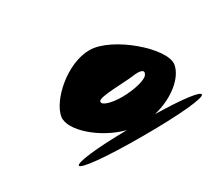

<svg xmlns="http://www.w3.org/2000/svg" viewBox="-87 -923 1032 890"><g transform="rotate(-30 429.0 -478.5)"><path d="M137 -274C135 -258 252 -244 462 -244C672 -244 794 -258 796 -274C798 -289 715 -301 562 -304C666 -329 745 -395 755 -459C767 -540 568 -713 447 -713C325 -713 192 -590 180 -510C170 -442 286 -338 412 -305C240 -303 139 -289 137 -274ZM373 -484C384 -502 511 -502 558 -508C608 -516 627 -505 612 -484C601 -466 537 -449 471 -449C405 -449 362 -466 373 -484Z"/></g></svg>

Font: Ampere
Style: SCSuExtIta
Weight: 400
Version: Version 1